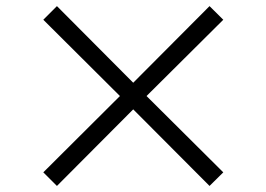

<svg xmlns="http://www.w3.org/2000/svg" viewBox="-20 -697 880 634"><path d="M168 -676.8 419.9 -423.8 671.9 -676.8 717.3 -631.8 463.9 -379.9 717.3 -127.9 671.9 -83 419.9 -335.9 168 -83 123 -127.9 376 -379.9 123 -631.8Z"/></svg>

Font: FORM UDPGothic
Style: Regular
Weight: 400
Foundry: Pronama LLC
Version: Version 1.05101